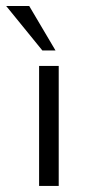

<svg xmlns="http://www.w3.org/2000/svg" viewBox="-57 -615 286 635"><path d="M83 -448.2 -36.6 -595.2H39.6L126.5 -448.2ZM72.3 0V-397H137.2V0Z"/></svg>

Font: Now
Style: Regular
Weight: 400
Designer: Alfredo Marco Pradil
Foundry: Alfredo Marco Pradil
Version: Version 1.200;hotconv 1.0.109;makeotfexe 2.5.65596